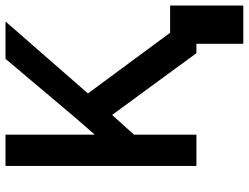

<svg xmlns="http://www.w3.org/2000/svg" viewBox="-126 -626 926 715"><g transform="rotate(-90 337.5 -268.0)"><path d="M675 174.5H532.5V0H497.5L267.5 -314L194 -232.5V0H77.5V-711H194V-379H194.5L258 -452L476.5 -711H615.5L347.5 -404L573.5 -98H675Z"/></g></svg>

Font: Roberto Sans Medium
Style: Regular
Weight: 500
Designer: Google (font) & Cristiano Sobral (main changes)
Version: Version 1.000;October 12, 2021;FontCreator 14.0.0.2814 64-bi